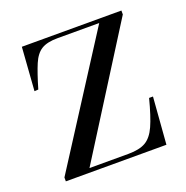

<svg xmlns="http://www.w3.org/2000/svg" viewBox="-99 -605 675 696"><g transform="rotate(-20 238.5 -256.5)"><path d="M40 0V-15L350 -498H189Q149 -498 127 -484.5Q105 -471 91 -438Q77 -405 60 -347L45 -346L57 -513H441V-498L137 -16H287Q330 -16 354 -30Q378 -44 394 -79.5Q410 -115 427 -181H442L428 0Z"/></g></svg>

Font: Literata 72pt
Style: Regular
Weight: 400
Designer: Latin by Veronika Burian and Jose Scaglione. Greek by Irene Vlachou. Cyrillic by Vera Evstafieva.
Foundry: TypeTogether
Version: Version 3.002